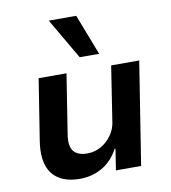

<svg xmlns="http://www.w3.org/2000/svg" viewBox="-86 -839 822 923"><g transform="rotate(-10 325.5 -377.5)"><path d="M230 10Q170 10 130 -14Q90 -38 75 -85.5Q60 -133 71 -203L118 -501H254L208 -208Q203 -177 208.5 -153Q214 -129 233.5 -116.5Q253 -104 286 -104Q322 -104 352.5 -121Q383 -138 404 -167Q425 -196 430 -229L472 -501H609L530 0H407L423 -103H419Q388 -46 339 -18Q290 10 230 10ZM330 -566 214 -765H348L425 -566Z"/></g></svg>

Font: Nunito Sans 7pt
Style: Bold Italic
Weight: 700
Italic angle: -9°
Version: Version 3.101;gftools[0.9.27]